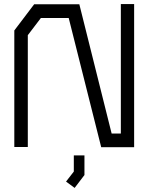

<svg xmlns="http://www.w3.org/2000/svg" viewBox="-20 -720 726 939"><path d="M475 0 316 -632H180L116 -548V-1H50V-571L147 -699H368L526 -67H571V-700H636V0ZM303 168 341 119V40H393V136L345 199Z"/></svg>

Font: Turret Road Medium
Style: Regular
Weight: 500
Designer: Noponies
Foundry: Noponies
Version: Version 1.001; ttfautohint (v1.8)